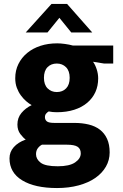

<svg xmlns="http://www.w3.org/2000/svg" viewBox="-20 -710 622 970"><path d="M57 -315Q57 -354 73 -386.5Q89 -419 117.5 -442.5Q146 -466 184.5 -478.5Q223 -491 269 -491Q286 -491 308 -488Q330 -485 348 -480H552V-389H506L450 -398Q461 -383 468.5 -360Q476 -337 476 -314Q476 -276 462 -245Q448 -214 421 -191Q394 -168 355 -155.5Q316 -143 267 -143Q256 -143 246 -144Q236 -145 226 -147Q219 -143 213 -136Q207 -129 207 -118Q207 -105 216.5 -97Q226 -89 255 -89H356Q395 -89 428 -81Q461 -73 484.5 -55Q508 -37 521 -8.5Q534 20 534 60Q534 99 515 132Q496 165 461.5 189Q427 213 377.5 226.5Q328 240 268 240Q156 240 92 201Q28 162 28 90Q28 58 49.5 33.5Q71 9 110 -5Q98 -13 83 -32.5Q68 -52 68 -81Q68 -115 88.5 -139.5Q109 -164 140 -179Q127 -186 112.5 -198.5Q98 -211 85.5 -228Q73 -245 65 -266.5Q57 -288 57 -315ZM192 21Q180 27 171 39Q162 51 162 69Q162 94 185.5 112Q209 130 272 130Q331 130 359.5 110.5Q388 91 388 65Q388 42 372 31.5Q356 21 318 21ZM332 -317Q332 -352 313.5 -370.5Q295 -389 267 -389Q238 -389 220 -370.5Q202 -352 202 -317Q202 -282 220.5 -263.5Q239 -245 267 -245Q296 -245 314 -263.5Q332 -282 332 -317ZM446 -546H340L280 -620L220 -546H110L240 -690H319Z"/></svg>

Font: Mukta Mahee ExtraBold
Style: Regular
Weight: 800
Designer: Shuchita Grover, Noopur Datye, Girish Dalvi, Yashodeep Gholap
Foundry: Ek Type
Version: Version 2.538;PS 1.000;hotconv 16.6.51;makeotf.lib2.5.65220;